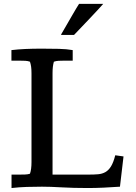

<svg xmlns="http://www.w3.org/2000/svg" viewBox="-20 -949 690 976"><path d="M356.4 -771.5Q332.5 -771.5 319.1 -771.5Q305.7 -771.5 299.1 -771.5Q292.5 -771.5 291 -771.7Q289.6 -772 289.6 -772Q309.6 -806.2 324 -831.3Q338.4 -856.4 349.1 -874.8Q359.9 -893.1 367.4 -906Q375 -918.9 381.8 -929.2H504.4Q504.4 -929.2 498.5 -922.4Q492.7 -915.5 476.3 -897.9Q460 -880.4 431.2 -849.9Q402.3 -819.3 356.4 -771.5ZM193.4 0Q153.8 0 116 1.2Q78.1 2.4 38.6 6.8V-61.5H82Q96.7 -61.5 109.1 -62Q121.6 -62.5 132.3 -65.9Q140.1 -87.4 140.1 -125V-576.7Q140.1 -595.7 138.2 -609.9Q136.2 -624 132.3 -635.3Q121.6 -639.2 109.1 -639.9Q96.7 -640.6 82 -640.6H38.1V-694.3Q71.8 -698.2 108.9 -700Q146 -701.7 191.9 -701.7Q239.3 -701.7 279.5 -700.7Q319.8 -699.7 349.6 -694.3V-640.6H304.2Q290 -640.6 277.6 -639.9Q265.1 -639.2 253.9 -635.3Q250.5 -624 248.8 -609.9Q247.1 -595.7 247.1 -576.7V-61.5H433.1Q458 -61.5 478.5 -63.2Q499 -64.9 515.4 -74Q531.7 -83 544.2 -103Q556.6 -123 565.9 -159.7L607.9 -153.8L589.8 0Q546.9 2.9 505.9 4.9Q464.8 6.8 425.3 6.8Q352.5 6.8 293.7 3.4Q234.9 0 193.4 0Z"/></svg>

Font: Tienne
Style: Regular
Weight: 400
Designer: vernon adams
Foundry: vernon adams
Version: Version 1.001